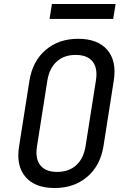

<svg xmlns="http://www.w3.org/2000/svg" viewBox="-20 -935 640 965"><path d="M254 10Q156 10 108 -46Q60 -102 76 -200L128 -530Q144 -628 209.5 -684Q275 -740 373 -740Q471 -740 519 -684.5Q567 -629 552 -531L500 -200Q484 -102 418 -46Q352 10 254 10ZM267 -71Q326 -71 363 -104.5Q400 -138 410 -200L462 -530Q472 -592 445.5 -625.5Q419 -659 360 -659Q302 -659 265 -625.5Q228 -592 218 -530L166 -200Q156 -138 182.5 -104.5Q209 -71 267 -71ZM229 -840 241 -915H561L549 -840Z"/></svg>

Font: NKDuy Mono
Style: Italic
Weight: 400
Italic angle: -9°
Monospace: yes
Designer: NKDuy
Foundry: NKDuy
Version: Version 2.251; ttfautohint (v1.8.4.7-5d5b)